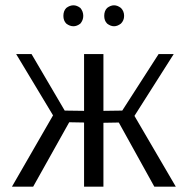

<svg xmlns="http://www.w3.org/2000/svg" viewBox="-20 -704 708 724"><path d="M25 0 180 -269 41 -500H99L224 -287L297 -286V-500H370V-286L441 -287L578 -500H635L487 -267L643 0H562L428 -242L370 -241V0H297V-242L241 -243L105 0ZM410 -605Q397 -605 384 -615Q373 -626 373 -644Q373 -663 384 -674Q397 -684 410 -684Q423 -684 436 -674Q448 -662 448 -644Q448 -627 436 -615Q423 -605 410 -605ZM257 -605Q243 -605 230 -615Q219 -626 219 -644Q219 -663 230 -674Q243 -684 257 -684Q270 -684 283 -674Q294 -661 294 -644Q294 -628 283 -615Q270 -605 257 -605Z"/></svg>

Font: Arsenal SC
Style: Regular
Weight: 400
Designer: Andrij Shevchenko
Foundry: Stairsfor
Version: Version 2.001; ttfautohint (v1.8.4.7-5d5b)